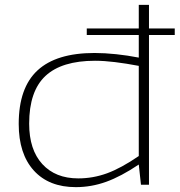

<svg xmlns="http://www.w3.org/2000/svg" viewBox="-20 -760 739 790"><path d="M560 0 551 -83Q478 -34 417 -12Q356 10 292 10Q181 10 119 -58.5Q57 -127 57 -250Q57 -399 134.5 -470.5Q212 -542 369 -542Q411 -542 458 -537Q505 -532 551 -523V-616H337V-643H551V-740H593V-643H699V-616H593V0ZM551 -118V-489Q498 -499 453 -504.5Q408 -510 371 -510Q234 -510 167 -447.5Q100 -385 100 -251Q100 -144 154 -85Q208 -26 302 -26Q363 -26 420.5 -47Q478 -68 551 -118Z"/></svg>

Font: Georama Extended ExtraLight
Style: Regular
Weight: 200
Width: 7
Designer: Jean-Baptiste Levee
Foundry: Production Type
Version: Version 1.000